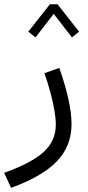

<svg xmlns="http://www.w3.org/2000/svg" viewBox="-112 -636 420 920"><path d="M127.2 -615.7 23.6 -484.1 58.2 -456.8 145.4 -569.6 232.7 -456.8 267.2 -484.1 163.6 -615.7ZM100.6 -285.2Q117.8 -237.4 129.9 -192Q142 -146.7 148.7 -107.7Q155.4 -68.6 155.4 -38.7Q155.4 39.6 96.6 92.8Q37.8 145.9 -92.2 192.1L-59 264Q92.1 209.1 161.4 136.1Q230.8 63.1 230.8 -41.1Q230.8 -94.9 215.4 -162.7Q200.1 -230.5 172.3 -310.8Z"/></svg>

Font: Estedad VF
Style: Regular
Weight: 100
Designer: Amin Abedi
Version: Version 7.3